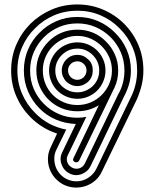

<svg xmlns="http://www.w3.org/2000/svg" viewBox="-20 -714 686 861"><path d="M356 -427Q344 -439 327 -439Q309 -439 297 -427Q285 -415 285 -398Q285 -382 297 -368Q311 -356 327 -356Q342 -356 356 -368Q368 -382 368 -398Q368 -415 356 -427ZM376 -447Q396 -429 396 -398Q396 -368 376 -348Q366 -339 353.5 -333.5Q341 -328 327 -328Q312 -328 299.5 -333.5Q287 -339 277 -348Q268 -358 262.5 -370.5Q257 -383 257 -398Q257 -412 262.5 -425Q268 -438 277 -447Q298 -468 327 -468Q355 -468 376 -447ZM396 -467Q382 -481 364.5 -488.5Q347 -496 327 -496Q286 -496 257 -467Q243 -453 235.5 -435.5Q228 -418 228 -398Q228 -357 257 -328Q271 -315 288.5 -307.5Q306 -300 327 -300Q347 -300 364.5 -307.5Q382 -315 396 -328Q425 -357 425 -398Q425 -418 417.5 -435.5Q410 -453 396 -467ZM416 -487Q433 -470 443 -447Q453 -424 453 -398Q453 -372 443 -348.5Q433 -325 416 -308Q399 -291 376 -281Q353 -271 327 -271Q301 -271 277.5 -281Q254 -291 237 -308Q220 -325 210 -348.5Q200 -372 200 -398Q200 -424 210 -447Q220 -470 237 -487Q254 -504 277.5 -514Q301 -524 327 -524Q353 -524 376 -514Q399 -504 416 -487ZM436 -507Q415 -528 387 -540.5Q359 -553 327 -553Q295 -553 266.5 -540.5Q238 -528 217 -507Q196 -486 184 -458Q172 -430 172 -398Q172 -366 184 -337.5Q196 -309 217 -288Q238 -267 266.5 -255Q295 -243 327 -243Q359 -243 387 -255Q415 -267 436 -288Q457 -309 469.5 -337.5Q482 -366 482 -398Q482 -430 469.5 -458Q457 -486 436 -507ZM437 55Q426 79 407 95.5Q388 112 364.5 120Q341 128 316 127Q291 126 267 115Q243 103 226.5 84Q210 65 202 42Q194 19 195 -6Q196 -31 208 -55L236 -115Q202 -126 172 -144.5Q142 -163 117 -188Q76 -229 53 -282.5Q30 -336 30 -398Q30 -460 53 -513.5Q76 -567 117 -608Q158 -648 211.5 -671Q265 -694 327 -694Q388 -694 442 -671Q496 -648 536 -608Q577 -567 600 -513.5Q623 -460 623 -398Q623 -365 615.5 -333.5Q608 -302 594 -269ZM564 -272Q595 -331 595 -398Q595 -454 574 -502.5Q553 -551 516 -587Q480 -624 431.5 -645Q383 -666 327 -666Q271 -666 222 -645Q173 -624 137 -587Q100 -551 79 -502.5Q58 -454 58 -398Q58 -342 79 -293.5Q100 -245 137 -208Q165 -179 200 -160Q235 -141 277 -133L233 -43Q224 -25 223.5 -5.5Q223 14 229 32Q235 50 248 65Q261 80 279 89Q298 98 317.5 99Q337 100 355 93.5Q373 87 388 74Q403 61 412 43ZM386 31Q373 57 345.5 67Q318 77 292 64Q266 51 256 23Q246 -5 259 -31L320 -158Q272 -160 230 -178Q188 -196 157 -228Q124 -261 105.5 -304.5Q87 -348 87 -398Q87 -448 105.5 -491.5Q124 -535 157 -567Q189 -600 232.5 -619Q276 -638 327 -638Q377 -638 420.5 -619Q464 -600 496 -567Q529 -535 548 -491.5Q567 -448 567 -398Q567 -366 559 -337.5Q551 -309 537 -283ZM510 -291Q538 -339 538 -398Q538 -442 521.5 -480Q505 -518 476 -547Q447 -576 409 -592.5Q371 -609 327 -609Q282 -609 244 -592.5Q206 -576 177 -547Q148 -518 131.5 -480Q115 -442 115 -398Q115 -353 131.5 -315Q148 -277 177 -248Q206 -219 244 -202.5Q282 -186 327 -186Q337 -186 347 -187Q357 -188 367 -190L284 -18Q276 -2 282 14Q288 30 304 38Q320 46 336.5 40.5Q353 35 361 18ZM335 6Q333 11 327 13Q321 15 316 13Q303 6 310 -6L423 -242Q379 -215 327 -215Q289 -215 255.5 -229Q222 -243 197 -268Q172 -293 157.5 -326.5Q143 -360 143 -398Q143 -436 157.5 -469Q172 -502 197 -527Q222 -553 255.5 -567Q289 -581 327 -581Q365 -581 398 -567Q431 -553 456 -527Q481 -502 495.5 -469Q510 -436 510 -398Q510 -356 493 -320Q493 -320 492 -318Q491 -316 486.5 -307Q482 -298 472.5 -278Q463 -258 445.5 -222Q428 -186 401 -130.5Q374 -75 335 6Z"/></svg>

Font: Zschusch
Style: Regular
Weight: 400
Designer: Peter Wiegel
Foundry: Peter Wiegel